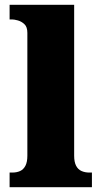

<svg xmlns="http://www.w3.org/2000/svg" viewBox="-20 -780 423 800"><path d="M20 0V-61H31Q50 -61 64 -67.5Q78 -74 86 -89.5Q94 -105 94 -131V-643Q94 -668 81.5 -679.5Q69 -691 54 -695Q39 -699 31 -699H20V-760H289V-131Q289 -105 297 -89.5Q305 -74 319.5 -67.5Q334 -61 352 -61H363V0Z"/></svg>

Font: Noto Serif Gujarati Black
Style: Regular
Weight: 900
Version: Version 2.102